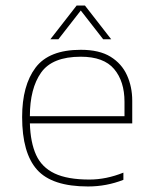

<svg xmlns="http://www.w3.org/2000/svg" viewBox="-20 -664 558 694"><path d="M162 -522 257 -644H287L382 -522H353L272 -626L191 -522ZM298 10Q168 10 114 -50.5Q60 -111 60 -241Q60 -355 108.5 -419.5Q157 -484 272 -484Q339 -484 379.5 -459Q420 -434 439 -392Q458 -350 458 -300V-218H88Q90 -149 110.5 -104Q131 -59 177.5 -37Q224 -15 303 -15Q364 -15 426 -40V-14Q365 10 298 10ZM88 -244H430V-296Q430 -370 392.5 -414.5Q355 -459 272 -459Q169 -459 128.5 -401.5Q88 -344 88 -244Z"/></svg>

Font: Kanit Thin
Style: Regular
Weight: 250
Designer: Katatrad Team
Foundry: CadsonDemak
Version: Version 2.000; ttfautohint (v1.8.3)